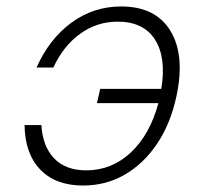

<svg xmlns="http://www.w3.org/2000/svg" viewBox="-20 -562 640 594"><path d="M237 12Q152 12 104.5 -37.5Q57 -87 56 -175H108Q112 -109 147.5 -72Q183 -35 247 -35Q326 -35 385 -90.5Q444 -146 470 -243H280L290 -287H479Q495 -384 459.5 -439.5Q424 -495 344 -495Q280 -495 228 -457.5Q176 -420 145 -353H93Q132 -441 200.5 -491.5Q269 -542 355 -542Q461 -542 507 -467Q553 -392 526 -265Q508 -180 466.5 -118Q425 -56 366.5 -22Q308 12 237 12Z"/></svg>

Font: Geist Mono ExtraLight
Style: Italic
Weight: 200
Italic angle: -12°
Monospace: yes
Designer: Basement.studio, Andrés Briganti, Mateo Zaragoza
Foundry: Basement.studio, Vercel, Andrés Briganti, Guido Ferreyra, Mateo Zaragoza
Version: Version 1.500; ttfautohint (v1.8.4.7-5d5b)